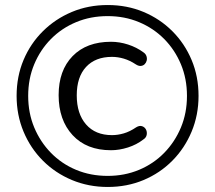

<svg xmlns="http://www.w3.org/2000/svg" viewBox="-20 -734 855 763"><path d="M408 9Q332 9 266 -18.5Q200 -46 150.5 -95.5Q101 -145 73.5 -211Q46 -277 46 -353Q46 -430 73.5 -495.5Q101 -561 150.5 -610Q200 -659 265.5 -686.5Q331 -714 408 -714Q485 -714 550.5 -686.5Q616 -659 665 -610Q714 -561 741.5 -495.5Q769 -430 769 -353Q769 -277 741.5 -211Q714 -145 665 -95.5Q616 -46 550.5 -18.5Q485 9 408 9ZM408 -35Q475 -35 532.5 -59Q590 -83 632.5 -126.5Q675 -170 699 -227.5Q723 -285 723 -353Q723 -421 699 -478.5Q675 -536 632.5 -579Q590 -622 532.5 -646Q475 -670 408 -670Q340 -670 282.5 -646Q225 -622 182.5 -579Q140 -536 116 -478.5Q92 -421 92 -353Q92 -285 116 -227.5Q140 -170 182.5 -126.5Q225 -83 282.5 -59Q340 -35 408 -35ZM421 -137Q324 -137 268.5 -197Q213 -257 213 -356Q213 -454 268.5 -511Q324 -568 421 -568Q455 -568 489 -557Q523 -546 550 -526Q559 -520 562 -511Q565 -502 563 -493.5Q561 -485 555 -479Q549 -473 540 -472Q531 -471 520 -478Q496 -494 472 -501Q448 -508 425 -508Q359 -508 322 -468Q285 -428 285 -355Q285 -282 322 -239.5Q359 -197 425 -197Q448 -197 472 -204Q496 -211 521 -228Q534 -236 544.5 -232.5Q555 -229 560 -219.5Q565 -210 563 -198.5Q561 -187 550 -180Q523 -159 488.5 -148Q454 -137 421 -137Z"/></svg>

Font: Nunito ExtraLight
Style: Regular
Weight: 400
Version: Version 3.602